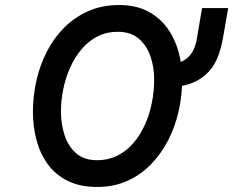

<svg xmlns="http://www.w3.org/2000/svg" viewBox="-20 -732 928 764"><path d="M367 12Q297.5 12 248.5 -12.8Q199.5 -37.5 169.2 -79.8Q139 -122 125 -175.5Q111 -229 111 -286.5Q111 -350 125 -411.8Q139 -473.5 167 -527.8Q195 -582 236.5 -623.2Q278 -664.5 332.5 -688.2Q387 -712 454 -712Q520 -712 567.5 -687.2Q615 -662.5 645.5 -620.5Q676 -578.5 690.5 -526Q705 -473.5 705 -417.5Q705 -352 690.8 -289.2Q676.5 -226.5 648.2 -172.2Q620 -118 579 -76.5Q538 -35 484.8 -11.5Q431.5 12 367 12ZM366.5 -94.5Q410 -94.5 445.8 -112Q481.5 -129.5 509 -160.8Q536.5 -192 555.5 -233.2Q574.5 -274.5 584 -321.5Q593.5 -368.5 593.5 -417.5Q593.5 -463 579.2 -506.2Q565 -549.5 533 -577.5Q501 -605.5 448.5 -605.5Q404 -605.5 368.2 -587.2Q332.5 -569 305.2 -537Q278 -505 259.5 -464Q241 -423 231.8 -377.5Q222.5 -332 222.5 -286.5Q222.5 -238.5 236.8 -194.5Q251 -150.5 282.5 -122.5Q314 -94.5 366.5 -94.5ZM628 -382 643.5 -472.5Q696.5 -477 725.8 -501.8Q755 -526.5 763.5 -579L784 -700H888L868 -585Q859.5 -535 843.5 -497.8Q827.5 -460.5 798.5 -435Q781.5 -419.5 758.8 -408.2Q736 -397 704 -390.2Q672 -383.5 628 -382Z"/></svg>

Font: Overpass SemiBold
Style: Italic
Weight: 600
Italic angle: -10°
Designer: Delve Withrington, Dave Bailey, Thomas Jockin
Foundry: Delve Fonts LLC
Version: Version 4.000